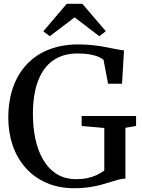

<svg xmlns="http://www.w3.org/2000/svg" viewBox="-20 -987 752 1018"><path d="M374.5 11Q291 11 225.8 -17.8Q160.5 -46.5 115.5 -97.5Q70.5 -148.5 47.2 -216.2Q24 -284 24 -361.5Q24 -454 50.2 -526.5Q76.5 -599 125.2 -649.2Q174 -699.5 242.5 -725.5Q311 -751.5 395.5 -751.5Q437 -751.5 474.2 -747.2Q511.5 -743 543 -736.8Q574.5 -730.5 598.5 -725.8Q622.5 -721 637.5 -720L627 -543H553L529 -669.5Q522.5 -676 505.2 -684.2Q488 -692.5 459.5 -698Q431 -703.5 391 -703.5Q315 -703.5 262.2 -667Q209.5 -630.5 182 -558.8Q154.5 -487 154.5 -381.5Q154.5 -314 167.2 -252.2Q180 -190.5 207.8 -142Q235.5 -93.5 279.5 -65.2Q323.5 -37 386 -37Q417 -37 443.8 -42.8Q470.5 -48.5 492.8 -59Q515 -69.5 533 -82.5V-308.5L413 -319V-372H701.5V-319L645 -309.5V-40Q626 -39.5 605.8 -34Q585.5 -28.5 562.5 -21Q539.5 -13.5 511.8 -6.2Q484 1 450 6Q416 11 374.5 11ZM244 -795 209.5 -821 334 -967H416.5L541 -821.5L506.5 -795L375.5 -895Z"/></svg>

Font: Merriweather 48pt Medium
Style: Regular
Weight: 500
Version: Version 2.100